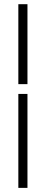

<svg xmlns="http://www.w3.org/2000/svg" viewBox="-20 -712 218 918"><path d="M67.7 186.3V-262.9H111.3V186.3ZM67.7 -309.7V-691.9H111.3V-309.7Z"/></svg>

Font: Playfair
Style: Bold
Weight: 700
Designer: Claus Eggers Sørensen
Foundry: Claus Eggers Sørensen
Version: Version 2.001;gftools[0.9.30]